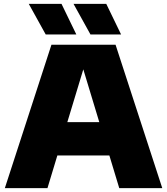

<svg xmlns="http://www.w3.org/2000/svg" viewBox="-20 -971 862 991"><path d="M595.5 0 544.5 -168.5H276L225 0H5L245.5 -740H576.5L817.5 0ZM327.5 -340.5H492.5L410 -613ZM216 -793 128.5 -951H297.5L374 -793ZM447 -793 359.5 -951H528.5L605 -793Z"/></svg>

Font: Encode Sans Semi Expanded Black
Style: Regular
Weight: 900
Width: 6
Designer: Multiple Designers
Foundry: Impallari Type
Version: Version 2.000